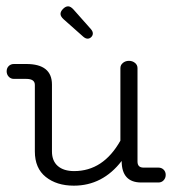

<svg xmlns="http://www.w3.org/2000/svg" viewBox="-20 -576 549 606"><path d="M433 -47H480Q490 -47 496.5 -40.5Q503 -34 503 -24Q503 -14 496.5 -7Q490 0 480 0H426Q364 0 364 -68Q304 10 213 10Q159 10 124.5 -17.5Q90 -45 90 -98V-308Q90 -327 63 -327H24Q14 -327 7.5 -334Q1 -341 1 -351Q1 -361 7.5 -367.5Q14 -374 24 -374H63Q144 -374 144 -309V-98Q144 -68 162.5 -52Q181 -36 214 -36Q306 -36 360 -132V-361Q360 -371 368 -377.5Q376 -384 387 -384Q398 -384 406 -377.5Q414 -371 414 -361V-66Q414 -47 433 -47ZM267 -484Q273 -477 273 -470.5Q273 -464 268 -459Q263 -454 256.5 -454Q250 -454 243 -460L181 -515Q171 -524 171 -532Q171 -540 179 -548Q187 -556 195 -556Q203 -556 212 -546Z"/></svg>

Font: Flamenco
Style: Regular
Weight: 400
Designer: Luciano Vergara
Foundry: Luciano Vergara
Version: Version 1.002